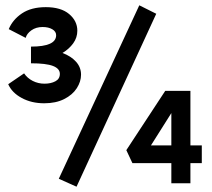

<svg xmlns="http://www.w3.org/2000/svg" viewBox="-20 -692 800 725"><path d="M570 -640 269 13 202 -17 506 -672ZM147 -302Q99 -302 62 -322Q25 -342 11 -374L71 -415Q83 -397 103.5 -386.5Q124 -376 148 -376Q172 -376 189 -385Q206 -394 206 -413Q206 -433 180 -443Q154 -453 97 -453V-516Q192 -516 192 -559Q192 -573 177.5 -581.5Q163 -590 141 -590Q116 -590 98.5 -577.5Q81 -565 77 -549L13 -582Q28 -618 63 -641.5Q98 -665 153 -665Q210 -665 241 -639Q272 -613 272 -576Q272 -550 256.5 -528.5Q241 -507 216 -492Q248 -480 267 -459Q286 -438 286 -410Q286 -384 270 -359Q254 -334 222.5 -318Q191 -302 147 -302ZM742 -76H699V0H627V-76H480L457 -125L604 -349H699V-143H742ZM627 -143V-265L550 -143Z"/></svg>

Font: Ysabeau SC
Style: Bold
Weight: 700
Designer: Christian Thalmann (Catharsis Fonts)
Version: Version 0.003